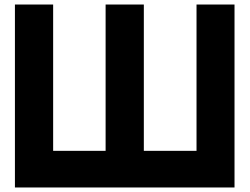

<svg xmlns="http://www.w3.org/2000/svg" viewBox="-20 -829 1104 849"><path d="M849 -809H1017V0H46V-809H215V-162H447V-809H616V-162H849Z"/></svg>

Font: Neutral Face
Style: Bold
Weight: 700
Designer: Vadym Aksieiev
Version: Version 1.039;Fontself Maker 3.5.7